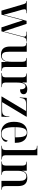

<svg xmlns="http://www.w3.org/2000/svg" viewBox="1606 -2406 810 4063"><g transform="rotate(90 2011.5 -375.0)"><path d="M67 -473 206 0H290L411 -453L560 0H643L761 -448C777 -508 799 -526 836 -526H860V-536H651V-526H685C736 -526 756 -515 756 -484C756 -471 752 -453 747 -433L686 -200C672 -150 658 -94 647 -49H644C628 -101 611 -152 594 -203L485 -532H421L327 -179C315 -136 305 -96 294 -53H292C279 -102 262 -163 248 -214L184 -441C179 -460 176 -476 176 -488C176 -516 192 -526 236 -526H260V-536H0V-526H9C38 -526 56 -513 67 -473Z M1139 10C1194 10 1269 -3 1291 -125H1293V0H1480V-10H1477C1424 -10 1398 -27 1398 -91V-536H1206V-526H1209C1262 -526 1288 -508 1288 -443V-207C1288 -83 1250 -8 1166 -8C1098 -8 1075 -57 1075 -172V-536H884V-526H887C944 -526 965 -508 965 -441V-185C965 -49 1022 10 1139 10Z M1526 0H1824V-10H1806C1755 -10 1727 -29 1727 -87V-317C1727 -406 1739 -509 1807 -509C1842 -509 1872 -481 1872 -393C1942 -393 1974 -424 1974 -469C1974 -518 1936 -547 1868 -547C1777 -547 1744 -495 1728 -440H1726V-536H1535V-526H1538C1589 -526 1617 -508 1617 -453V-84C1617 -28 1589 -10 1538 -10H1526Z M2024 0H2450L2456 -167H2446L2444 -139C2436 -46 2404 -14 2316 -14H2142L2449 -526V-536H2052L2042 -388H2052L2054 -408C2064 -494 2097 -522 2182 -522H2331L2024 -10Z M2802 10C2922 10 2980 -49 2980 -94C2980 -111 2972 -127 2953 -131C2939 -42 2884 0 2811 0C2710 0 2671 -80 2671 -283H3002V-307C3002 -466 2920 -547 2787 -547C2641 -547 2558 -452 2558 -264C2558 -91 2646 10 2802 10ZM2887 -293H2671C2676 -470 2708 -537 2786 -537C2860 -537 2887 -470 2887 -293Z M3064 0H3357V-10H3345C3294 -10 3266 -29 3266 -87V-760H3064V-750H3077C3127 -750 3156 -732 3156 -677V-84C3156 -28 3128 -10 3077 -10H3064Z M3397 0H3679V-10H3673C3620 -10 3595 -28 3595 -95V-351C3595 -444 3623 -528 3710 -528C3782 -528 3808 -472 3808 -385V0H3996V-10H3991C3937 -10 3918 -28 3918 -96V-352C3918 -488 3861 -547 3743 -547C3690 -547 3622 -535 3596 -443H3594V-536H3401V-526H3408C3459 -526 3485 -508 3485 -444V-95C3485 -28 3459 -10 3406 -10H3397Z"/></g></svg>

Font: Noto Serif Display Medium
Style: Regular
Weight: 500
Designer: Monotype Design Team
Foundry: Monotype Imaging Inc.
Version: Version 2.009